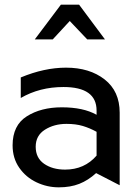

<svg xmlns="http://www.w3.org/2000/svg" viewBox="-20 -792 599 823"><path d="M259 -65Q205 -65 169 -90Q133 -115 133 -163Q133 -211 172.5 -236Q212 -261 265 -261Q305 -261 335 -252Q365 -243 394 -227V-125Q342 -65 259 -65ZM263 -502Q170 -502 69 -460V-372Q150 -419 252 -419Q394 -419 394 -318V-300Q337 -332 245 -332Q156 -332 95 -293.5Q34 -255 34 -169Q34 -114 62.5 -73Q91 -32 136.5 -10.5Q182 11 232 11Q282 11 320 -4Q358 -19 392 -50L493 2V-309Q493 -401 428.5 -451.5Q364 -502 263 -502ZM319 -772H241L129 -623H206L279 -702L354 -623H430Z"/></svg>

Font: Geom
Style: Regular
Weight: 400
Version: Version 1.102